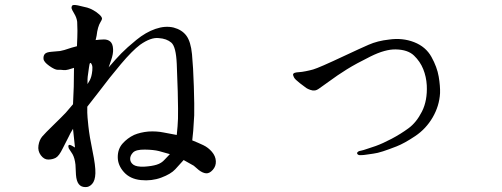

<svg xmlns="http://www.w3.org/2000/svg" viewBox="-20 -729 2040 781"><path d="M281 -453Q269 -449 258 -446Q247 -443 238 -444Q229 -445 228 -445Q228 -445 215 -445Q203 -445 180.5 -461Q158 -477 157 -489.5Q156 -502 162 -509Q168 -517 190.5 -518.5Q213 -520 224.5 -521.5Q236 -523 271 -535L293 -541Q295 -582 295 -603.5Q295 -625 294 -640Q292 -657 282 -673.5Q272 -690 271 -695.5Q270 -701 273.5 -706Q277 -711 297 -707Q324 -701 335 -698Q346 -695 359.5 -687.5Q373 -680 384 -670Q395 -660 395 -653Q395 -649 389 -639.5Q383 -630 379 -616Q375 -602 373 -584L369 -566Q385 -568 401.5 -568.5Q418 -569 428.5 -560Q439 -551 440 -529Q441 -510 432 -484L422 -455Q451 -489 473.5 -512Q496 -535 534.5 -566.5Q573 -598 612.5 -611.5Q652 -625 686 -617Q720 -608 738 -584Q756 -560 761 -508.5Q766 -457 768.5 -377Q771 -297 770 -260Q768 -223 766 -197L762 -158Q787 -148 807 -138.5Q827 -129 842 -111.5Q857 -94 858 -73.5Q859 -53 845.5 -38Q832 -23 818.5 -24Q805 -25 789 -37L768 -55L727 -78Q711 -60 693 -40.5Q675 -21 636 -6.5Q597 8 553 3.5Q509 -1 484 -29Q459 -57 459 -90Q459 -123 478.5 -145Q498 -167 525 -180Q551 -191 584 -194Q617 -196 646 -190L699 -180Q703 -217 704 -246Q705 -275 703 -357L699 -469Q696 -539 677 -555.5Q658 -572 626 -574Q594 -578 550 -547Q518 -523 472 -468.5Q426 -414 381 -354L335 -295Q335 -283 335 -270.5Q335 -258 339.5 -216Q344 -174 356.5 -114Q369 -54 368 -24Q367 6 354.5 19.5Q342 33 327 32Q310 32 300.5 20Q291 8 289 -18L287 -59Q284 -86 275 -102L260 -125Q256 -136 260 -139Q264 -141 271 -137L285 -129L277 -205Q264 -184 260 -174L235 -125Q220 -94 206.5 -87Q193 -80 176 -80Q159 -80 146 -97.5Q133 -115 136.5 -137.5Q140 -160 152 -174Q164 -188 198 -221Q232 -254 248 -271L277 -305Q279 -363 280 -376L281 -453ZM336 -387Q342 -396 345.5 -403Q349 -410 351.5 -419Q354 -428 355.5 -442.5Q357 -457 354 -465Q351 -473 347.5 -473Q344 -473 342 -455Q342 -453 339 -433.5Q336 -414 336 -407ZM617 -59Q637 -65 650 -80L671 -102Q648 -109 626.5 -114.5Q605 -120 569 -120.5Q533 -121 521 -108.5Q509 -96 509.5 -82Q510 -68 522.5 -59Q535 -50 566 -51Q598 -53 617 -59Z M1438 -113Q1441 -115 1448 -116Q1455 -117 1478 -125L1508 -135Q1536 -145 1573 -164.5Q1610 -184 1642 -207.5Q1674 -231 1696.5 -275.5Q1719 -320 1716 -382Q1714 -417 1701.5 -448Q1689 -479 1664 -503Q1639 -527 1590 -528Q1547 -529 1487.5 -499.5Q1428 -470 1391 -447Q1354 -424 1316 -396L1281 -371Q1268 -361 1259 -361Q1252 -360 1242 -363.5Q1232 -367 1226 -371Q1220 -375 1200 -390.5Q1180 -406 1176 -414Q1172 -422 1172 -426Q1173 -431 1179.5 -433Q1186 -435 1196.5 -435.5Q1207 -436 1224.5 -439.5Q1242 -443 1254 -446.5Q1266 -450 1297 -463.5Q1328 -477 1385.5 -504Q1443 -531 1479.5 -547Q1516 -563 1562 -568Q1617 -576 1664.5 -557.5Q1712 -539 1735 -497.5Q1758 -456 1764.5 -417.5Q1771 -379 1770 -350Q1767 -298 1740 -251.5Q1713 -205 1669 -175.5Q1625 -146 1593 -133.5Q1561 -121 1538 -113.5Q1515 -106 1498.5 -104Q1482 -102 1470.5 -100Q1459 -98 1449 -98Q1441 -97 1437 -99.5Q1433 -102 1432.5 -105.5Q1432 -109 1438 -113Z"/></svg>

Font: ChillKai
Style: Regular
Weight: 400
Designer: ChillType
Foundry: 寒蝉字型
Version: Version 2.000